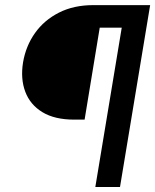

<svg xmlns="http://www.w3.org/2000/svg" viewBox="-20 -748 621 768"><path d="M556.6 -637.2H378.9L318.4 -269.5H276.9Q198.7 -269.5 149.7 -299.3Q100.6 -329.1 81.1 -381.1Q61.5 -433.1 72.3 -499Q83.5 -564.5 120.1 -616Q156.7 -667.5 215.8 -697.5Q274.9 -727.5 352.5 -727.5H571.8ZM361.3 0 481.9 -727.5H580.6L460 0Z"/></svg>

Font: Inter 28pt Medium
Style: Italic
Weight: 500
Italic angle: -9.3988°
Designer: Rasmus Andersson
Foundry: rsms
Version: Version 4.001;git-66647c0bb